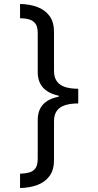

<svg xmlns="http://www.w3.org/2000/svg" viewBox="-20 -812 495 967"><path d="M374 -291Q334 -291 307 -282Q280 -273 266 -253.5Q252 -234 252 -201V-6Q252 44 229.5 74.5Q207 105 168.5 119.5Q130 134 81 135V63Q109 62 129 56Q149 50 159.5 34Q170 18 170 -13V-206Q170 -257 197 -286Q224 -315 276 -325V-330Q224 -341 197 -370.5Q170 -400 170 -450V-645Q170 -676 159.5 -691.5Q149 -707 129 -713.5Q109 -720 81 -720V-792Q130 -791 168.5 -776.5Q207 -762 229.5 -731.5Q252 -701 252 -651V-455Q252 -423 266 -403Q280 -383 307 -374Q334 -365 374 -365Z"/></svg>

Font: lkorean25
Style: Book
Weight: 400
Designer: Jelle Bosma - Monotype Design Team
Foundry: Monotype Imaging Inc.
Version: Version 2.003